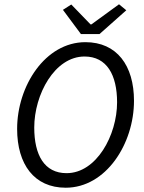

<svg xmlns="http://www.w3.org/2000/svg" viewBox="-20 -865 674 897"><path d="M274 -819 358 -706H445L570 -817L536 -845L407 -751H403L313 -844ZM60 -263C60 -97 140 12 287 12C475 12 606 -193 606 -394C606 -559 526 -668 379 -668C191 -668 60 -463 60 -263ZM527 -387C527 -234 431 -56 291 -56C187 -56 140 -141 140 -269C140 -423 235 -601 375 -601C479 -601 527 -515 527 -387Z"/></svg>

Font: Cambridge Sans Italic
Style: Regular
Weight: 400
Italic angle: -11°
Version: Version 2.000;PS 002.000;hotconv 1.0.88;makeotf.lib2.5.64775